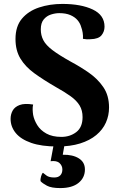

<svg xmlns="http://www.w3.org/2000/svg" viewBox="-20 -732 608 979"><path d="M273 15Q192 15 139 -3.5Q86 -22 60 -54Q34 -86 34 -126Q34 -149 44.5 -168Q55 -187 80 -196.5Q105 -206 149 -199Q146 -187 146.5 -173Q147 -159 149 -146Q154 -120 170 -94Q186 -68 216.5 -51Q247 -34 293 -34Q337 -34 369 -58.5Q401 -83 401 -135Q401 -169 386 -194Q371 -219 340.5 -241Q310 -263 265 -288Q201 -325 155 -358.5Q109 -392 84 -433.5Q59 -475 59 -533Q59 -598 92 -637Q125 -676 179.5 -694Q234 -712 298 -712Q393 -712 453 -683.5Q513 -655 513 -596Q513 -571 497.5 -552Q482 -533 441 -532Q424 -530 403 -534Q404 -550 401.5 -565.5Q399 -581 394 -594Q389 -613 375.5 -629Q362 -645 339 -655Q316 -665 282 -665Q262 -665 240 -658Q218 -651 203 -633Q188 -615 188 -582Q188 -552 201 -527Q214 -502 247.5 -476.5Q281 -451 342 -417Q389 -392 433.5 -361Q478 -330 507 -287.5Q536 -245 536 -184Q536 -143 520 -107Q504 -71 471 -43.5Q438 -16 388.5 -0.5Q339 15 273 15ZM313 -17 300 57Q351 56 382 75.5Q413 95 413 132Q413 174 380.5 200.5Q348 227 287 227Q242 227 219.5 215Q197 203 187 192Q185 182 189.5 167Q194 152 199 149Q204 153 217 163Q230 173 257 173Q277 173 287.5 162Q298 151 298 132Q298 113 283.5 99.5Q269 86 238 90L258 -17Z"/></svg>

Font: Arima Thin
Style: Regular
Weight: 100
Designer: Joana Correia and Natanael Gama
Foundry: NDISCOVER
Version: Version 1.101;gftools[0.9.23]